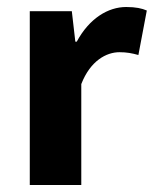

<svg xmlns="http://www.w3.org/2000/svg" viewBox="-20 -528 439 548"><path d="M65 0H212V-288C238 -355 284 -379 321 -379C342 -379 357 -376 375 -371L399 -498C385 -504 368 -508 340 -508C289 -508 235 -476 199 -409H195L185 -496H65Z"/></svg>

Font: Giro Sans Regular
Style: Bold
Weight: 700
Designer: Paul D. Hunt
Foundry: Adobe Systems Incorporated
Version: Version 1.000;PS 1.0;hotconv 1.0.88;makeotf.lib2.5.647800